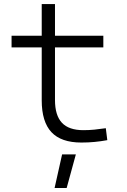

<svg xmlns="http://www.w3.org/2000/svg" viewBox="-20 -694 626 948"><path d="M381.8 9.8Q281.7 9.8 233.9 -41.5Q186 -92.8 186 -198.7V-460H37.1V-517.6H186V-673.8H251.5V-517.6H490.2V-460H251.5V-200.2Q251.5 -124.5 285.6 -87.9Q319.8 -51.3 391.6 -51.3Q419.9 -51.3 446.5 -54Q473.1 -56.6 502.4 -61L509.8 -2Q477.5 3.9 447 6.8Q416.5 9.8 381.8 9.8ZM249.5 234.4 286.6 68.4H354.5L309.1 234.4Z"/></svg>

Font: Caskaydia Cove Light
Style: Regular
Weight: 300
Monospace: yes
Designer: Aaron Bell
Foundry: Saja Typeworks
Version: Version 4.300; ttfautohint (v1.8.3)